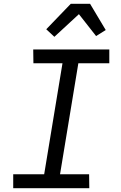

<svg xmlns="http://www.w3.org/2000/svg" viewBox="-20 -997 640 1017"><path d="M453 0H50V-74H214L311 -662H157L156 -735H559V-662H395L298 -74H452ZM268 -802 225 -842 355 -977H457L540 -838L489 -806L398 -922Z"/></svg>

Font: Iosevka Extended Oblique
Style: Regular
Weight: 400
Width: 7
Italic angle: -9°
Monospace: yes
Designer: Belleve Invis
Foundry: Belleve Invis
Version: Version 32.0.1; ttfautohint (v1.8.4)